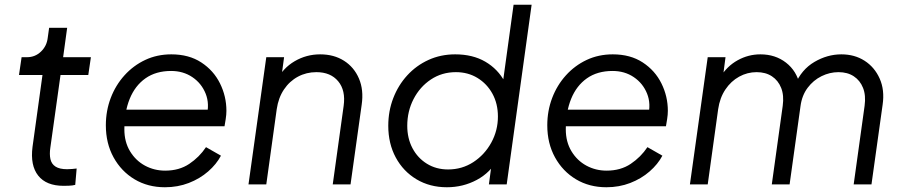

<svg xmlns="http://www.w3.org/2000/svg" viewBox="-20 -777 3796 809"><path d="M117 -158 159 -461H60L71 -536H94Q128 -536 152.5 -559.5Q177 -583 181 -617L187 -660H263L246 -536H363L352 -461H235L192 -154Q188 -127 192.5 -106.5Q197 -86 214 -75Q231 -64 263 -64Q273 -64 284 -65Q295 -66 303 -67L297 2Q285 5 270.5 5.5Q256 6 248 6Q175 6 141 -37Q107 -80 117 -158Z M426 -249Q426 -310 446.5 -364Q467 -418 504.5 -459.5Q542 -501 592 -524.5Q642 -548 702 -548Q776 -548 828 -514Q880 -480 907 -425.5Q934 -371 934 -310Q934 -294 931 -275Q928 -256 926 -245H473L478 -315H888L850 -286Q864 -339 846.5 -382.5Q829 -426 790.5 -452Q752 -478 701 -478Q637 -478 593 -447Q549 -416 526.5 -360.5Q504 -305 504 -232Q504 -179 528 -139.5Q552 -100 591 -79Q630 -58 676 -58Q735 -58 777.5 -86.5Q820 -115 848 -157L911 -121Q892 -85 857 -54.5Q822 -24 775.5 -6Q729 12 675 12Q603 12 547 -21.5Q491 -55 458.5 -114Q426 -173 426 -249Z M1027 0 1102 -536H1177L1163 -432L1146 -438Q1172 -490 1221.5 -519Q1271 -548 1329 -548Q1387 -548 1429.5 -521Q1472 -494 1492.5 -446Q1513 -398 1504 -336L1457 0H1382L1428 -331Q1437 -396 1405 -434.5Q1373 -473 1313 -473Q1271 -473 1235.5 -454Q1200 -435 1176.5 -400Q1153 -365 1146 -317L1102 0Z M1616 -247Q1616 -309 1637 -363.5Q1658 -418 1696 -459.5Q1734 -501 1785.5 -524.5Q1837 -548 1898 -548Q1972 -548 2025 -517Q2078 -486 2107 -432L2097 -416L2144 -757H2220L2115 0H2040L2056 -120L2078 -108Q2047 -50 1989 -19Q1931 12 1863 12Q1791 12 1735 -21.5Q1679 -55 1647.5 -113.5Q1616 -172 1616 -247ZM2078 -286Q2078 -340 2055 -382Q2032 -424 1992 -448.5Q1952 -473 1901 -473Q1842 -473 1795.5 -442Q1749 -411 1722.5 -359.5Q1696 -308 1696 -247Q1696 -194 1718 -152.5Q1740 -111 1779 -87Q1818 -63 1868 -63Q1927 -63 1974.5 -94Q2022 -125 2050 -176Q2078 -227 2078 -286Z M2286 -249Q2286 -310 2306.5 -364Q2327 -418 2364.5 -459.5Q2402 -501 2452 -524.5Q2502 -548 2562 -548Q2636 -548 2688 -514Q2740 -480 2767 -425.5Q2794 -371 2794 -310Q2794 -294 2791 -275Q2788 -256 2786 -245H2333L2338 -315H2748L2710 -286Q2724 -339 2706.5 -382.5Q2689 -426 2650.5 -452Q2612 -478 2561 -478Q2497 -478 2453 -447Q2409 -416 2386.5 -360.5Q2364 -305 2364 -232Q2364 -179 2388 -139.5Q2412 -100 2451 -79Q2490 -58 2536 -58Q2595 -58 2637.5 -86.5Q2680 -115 2708 -157L2771 -121Q2752 -85 2717 -54.5Q2682 -24 2635.5 -6Q2589 12 2535 12Q2463 12 2407 -21.5Q2351 -55 2318.5 -114Q2286 -173 2286 -249Z M2887 0 2962 -536H3037L3024 -437L3015 -452Q3043 -498 3088 -523Q3133 -548 3184 -548Q3247 -548 3292 -513Q3337 -478 3350 -419L3330 -420Q3357 -484 3411.5 -516Q3466 -548 3525 -548Q3581 -548 3623 -521Q3665 -494 3686.5 -446Q3708 -398 3699 -336L3652 0H3577L3623 -331Q3629 -375 3616.5 -406.5Q3604 -438 3577.5 -455.5Q3551 -473 3513 -473Q3476 -473 3441.5 -456Q3407 -439 3383 -407Q3359 -375 3353 -330L3307 0H3232L3278 -331Q3284 -375 3271.5 -406.5Q3259 -438 3232.5 -455.5Q3206 -473 3168 -473Q3129 -473 3094.5 -454Q3060 -435 3036.5 -400Q3013 -365 3006 -317L2962 0Z"/></svg>

Font: Kosmopol Plus Jakarta Sans Italic It
Style: Regular
Weight: 400
Italic angle: -8.04999°
Designer: Gumpita Rahayu
Foundry: Tokotype
Version: Version 2.006